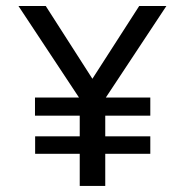

<svg xmlns="http://www.w3.org/2000/svg" viewBox="-20 -615 612 635"><path d="M530.3 -595.2H440.4L285.6 -354.5L131.3 -595.2H41L241.2 -292.5H95.7V-232.4H243.7V-164.1H96.2V-106.4H243.7V0H328.1V-106.4H477.1V-164.1H328.1V-232.4H477.1V-292.5H330.1Z"/></svg>

Font: Now SemiBold
Style: Regular
Weight: 600
Designer: Alfredo Marco Pradil
Foundry: Alfredo Marco Pradil
Version: Version 1.200;hotconv 1.0.109;makeotfexe 2.5.65596